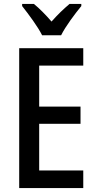

<svg xmlns="http://www.w3.org/2000/svg" viewBox="-20 -960 494 980"><path d="M195 -780H292C314 -825 363 -890 395 -929V-940H335C302 -912 277 -888 243 -850C213 -885 180 -918 153 -940H93V-929C127 -886 173 -824 195 -780ZM405 0V-90H180V-328H391V-416H180V-625H405V-714H78V0Z"/></svg>

Font: Noto Sans Thai Cond Med
Style: Regular
Weight: 500
Width: 3
Designer: Monotype Design Team
Foundry: Monotype Imaging Inc.
Version: Version 2.002